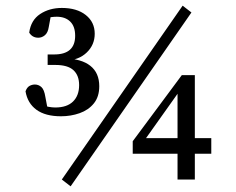

<svg xmlns="http://www.w3.org/2000/svg" viewBox="-20 -633 833 677"><path d="M229 24 198 0 624 -613 655 -589ZM148 -441H171Q245 -441 245 -507Q245 -540 227.5 -557Q210 -574 180 -574Q171 -574 159.5 -572.5Q148 -571 133 -566L161 -587L152 -538Q149 -518 138.5 -509Q128 -500 115 -500Q94 -500 83 -518Q89 -562 121.5 -583.5Q154 -605 198 -605Q251 -605 282.5 -580Q314 -555 314 -514Q314 -475 286 -448Q258 -421 214 -420L207 -427Q267 -426 298.5 -401Q330 -376 330 -329Q330 -292 311 -268.5Q292 -245 261 -234Q230 -223 195 -223Q140 -223 108.5 -246Q77 -269 70 -311Q75 -325 84 -330Q93 -335 103 -335Q116 -335 126 -326Q136 -317 140 -291L150 -238L126 -263Q153 -254 175 -254Q216 -254 237.5 -275Q259 -296 259 -333Q259 -367 239 -385.5Q219 -404 175 -404H148ZM448 -91V-135L621 -368H667V0H606V-322H620L485 -132L477 -146H725V-91Z"/></svg>

Font: Lisu Bosa
Style: Regular
Weight: 400
Designer: David Morse, Annie Olsen, Victor Gaultney, Frank Grießhammer (Latin)
Foundry: SIL International
Version: Version 2.000